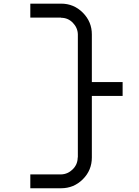

<svg xmlns="http://www.w3.org/2000/svg" viewBox="-20 -853 752 1040"><path d="M310.8 91.7Q346.7 90.8 373.8 64.2Q400.8 37.5 400.8 0H401.7V-666.7Q400.8 -702.5 374.6 -729.6Q348.3 -756.7 310.8 -756.7V-757.5H144.2V-833.3H310.8Q380 -833.3 428.8 -784.2Q477.5 -735 477.5 -666.7V-408.3H644.2V-333.3H477.5V0Q477.5 69.2 428.8 117.9Q380 166.7 310.8 166.7H144.2V91.7Z"/></svg>

Font: 0xA000-Squarish
Style: Squareish
Weight: 400
Version: Version 0.1